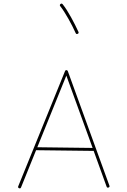

<svg xmlns="http://www.w3.org/2000/svg" viewBox="-20 -1045 712 1078"><path d="M86.9 11.7Q79.1 8.3 82.5 0.5L345.2 -646Q349.1 -654.3 356.9 -649.9Q359.9 -648.4 360.8 -645.5L594.2 -2.9Q597.2 5.4 589.4 7.8Q581.1 10.7 578.6 2.9L505.9 -197.8L182.6 -201.7L98.1 7.3Q94.7 15.1 86.9 11.7ZM352.5 -620.6 189.5 -218.3 500 -214.4ZM319.8 -1022.5Q326.2 -1027.8 332 -1021Q354.5 -992.7 378.9 -948.2Q403.3 -903.8 420.4 -866.2Q423.8 -858.4 416 -855Q408.2 -851.6 404.8 -859.4Q388.2 -896.5 363.8 -939.9Q339.4 -983.4 318.4 -1010.3Q313 -1016.6 319.8 -1022.5Z"/></svg>

Font: Mikhak-DS2-FD Thin
Style: Regular
Weight: 100
Designer: Amin Abedi
Version: Version 3.2